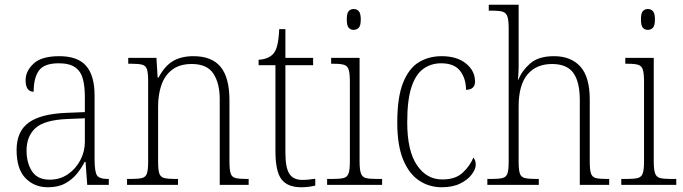

<svg xmlns="http://www.w3.org/2000/svg" viewBox="-20 -780 2881 810"><path d="M182 10Q125 10 87.5 -28.5Q50 -67 50 -147Q50 -226 101.5 -263Q153 -300 262 -304L338 -307V-371Q338 -416 329.5 -447.5Q321 -479 297 -496Q273 -513 228 -513Q166 -513 144 -482Q122 -451 122 -393Q88 -393 88 -442Q88 -480 121.5 -511.5Q155 -543 230 -543Q308 -543 343.5 -502Q379 -461 379 -377V-109Q379 -56 389 -40.5Q399 -25 435 -25H439V0H348L341 -97H337Q324 -71 304 -46.5Q284 -22 254.5 -6Q225 10 182 10ZM190 -22Q233 -22 266.5 -45Q300 -68 319 -104.5Q338 -141 338 -181V-281L265 -278Q167 -274 129.5 -239.5Q92 -205 92 -145Q92 -93 115 -57.5Q138 -22 190 -22Z M516 0V-25H532Q563 -25 579 -29Q595 -33 600 -48.5Q605 -64 605 -99V-438Q605 -472 600 -487.5Q595 -503 580 -507Q565 -511 537 -511H521V-536H640L645 -453H649Q675 -502 710 -522.5Q745 -543 796 -543Q874 -543 911 -497.5Q948 -452 948 -357V-99Q948 -64 953 -48.5Q958 -33 973.5 -29Q989 -25 1020 -25H1029V0H907V-361Q907 -428 880.5 -469Q854 -510 789 -510Q738 -510 706.5 -486Q675 -462 661 -421.5Q647 -381 647 -331V-98Q647 -64 652 -48.5Q657 -33 673 -29Q689 -25 720 -25H731V0Z M1251 10Q1193 10 1167.5 -23.5Q1142 -57 1142 -142V-505H1071V-528Q1111 -530 1132 -552Q1144 -565 1150 -590Q1156 -615 1158 -657H1184V-536H1301V-505H1184V-137Q1184 -72 1201 -46.5Q1218 -21 1255 -21Q1271 -21 1283 -22.5Q1295 -24 1310 -26V3Q1280 10 1251 10Z M1472 -654Q1459 -654 1451 -663Q1443 -672 1443 -698Q1443 -724 1451 -733Q1459 -742 1472 -742Q1485 -742 1493.5 -733Q1502 -724 1502 -698Q1502 -672 1493.5 -663Q1485 -654 1472 -654ZM1360 0V-25H1382Q1414 -25 1429.5 -29Q1445 -33 1450.5 -48.5Q1456 -64 1456 -98V-435Q1456 -470 1451 -486Q1446 -502 1431.5 -506.5Q1417 -511 1389 -511H1377V-536H1497V-99Q1497 -65 1502.5 -49Q1508 -33 1523.5 -29Q1539 -25 1571 -25H1592V0Z M1844 10Q1791 10 1748.5 -18Q1706 -46 1681 -106Q1656 -166 1656 -263Q1656 -370 1680.5 -431Q1705 -492 1747 -517.5Q1789 -543 1843 -543Q1908 -543 1946 -512Q1984 -481 1984 -436Q1984 -402 1946 -401Q1946 -448 1921.5 -480.5Q1897 -513 1841 -513Q1799 -513 1766.5 -490Q1734 -467 1716 -413Q1698 -359 1698 -264Q1698 -143 1739.5 -82.5Q1781 -22 1847 -23Q1901 -23 1931.5 -51Q1962 -79 1977 -115Q1987 -105 1987 -85Q1987 -67 1970.5 -44.5Q1954 -22 1922 -6Q1890 10 1844 10Z M2036 0V-25H2053Q2084 -25 2100 -29Q2116 -33 2121 -48.5Q2126 -64 2126 -99V-660Q2126 -695 2120.5 -710.5Q2115 -726 2101 -730.5Q2087 -735 2061 -735H2042V-760H2168V-497Q2168 -483 2167 -468Q2166 -453 2165 -444H2167Q2182 -482 2217 -512.5Q2252 -543 2317 -543Q2389 -543 2428.5 -499Q2468 -455 2468 -360V-98Q2468 -65 2473 -49Q2478 -33 2493 -29Q2508 -25 2539 -25H2550V0H2426V-358Q2426 -434 2399 -472Q2372 -510 2309 -510Q2242 -510 2205 -465.5Q2168 -421 2168 -331V-98Q2168 -64 2173 -48.5Q2178 -33 2194 -29Q2210 -25 2241 -25H2253V0Z M2713 -654Q2700 -654 2692 -663Q2684 -672 2684 -698Q2684 -724 2692 -733Q2700 -742 2713 -742Q2726 -742 2734.5 -733Q2743 -724 2743 -698Q2743 -672 2734.5 -663Q2726 -654 2713 -654ZM2601 0V-25H2623Q2655 -25 2670.5 -29Q2686 -33 2691.5 -48.5Q2697 -64 2697 -98V-435Q2697 -470 2692 -486Q2687 -502 2672.5 -506.5Q2658 -511 2630 -511H2618V-536H2738V-99Q2738 -65 2743.5 -49Q2749 -33 2764.5 -29Q2780 -25 2812 -25H2833V0Z"/></svg>

Font: Noto Serif Khmer SemiCondensed ExtraLight
Style: Regular
Weight: 200
Width: 4
Designer: Danh Hong and the Monotype Design Team
Foundry: Monotype Imaging Inc.
Version: Version 2.004; ttfautohint (v1.8.4.7-5d5b)